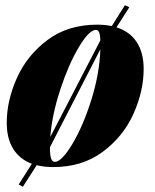

<svg xmlns="http://www.w3.org/2000/svg" viewBox="-20 -628 596 738"><path d="M532.2 -362.8Q532.2 -278.3 493.2 -190.9Q454.1 -103.5 375.2 -44.7Q296.4 14.2 184.1 14.2Q148.9 14.2 121.1 6.8L67.9 89.8L51.8 81.1L102.5 1.5Q55.2 -16.1 30.5 -56.2Q5.9 -96.2 5.9 -155.8Q5.9 -240.7 44.9 -328.1Q84 -415.5 162.6 -474.4Q241.2 -533.2 354 -533.2Q382.8 -533.2 409.7 -527.8L460 -607.9L477.1 -600.1L427.7 -522.9Q479 -506.8 505.6 -466.1Q532.2 -425.3 532.2 -362.8ZM173.3 -101.6 365.7 -472.7Q364.7 -496.6 360.4 -504.9Q356 -513.2 349.1 -513.2Q322.8 -513.2 283.4 -447.5Q244.1 -381.8 212.2 -285.2Q180.2 -188.5 173.3 -101.6ZM365.7 -438.5 171.9 -62Q171.9 -31.2 176.5 -18.6Q181.2 -5.9 190.9 -5.9Q216.8 -5.9 258.1 -74.5Q299.3 -143.1 331.1 -244.4Q362.8 -345.7 365.7 -438.5Z"/></svg>

Font: TypoPRO Playfair Display
Style: Italic
Weight: 900
Italic angle: -14°
Designer: Claus Eggers Sørensen
Foundry: Claus Eggers Sørensen
Version: Version 1.004;PS 001.004;hotconv 1.0.70;makeotf.lib2.5.58329